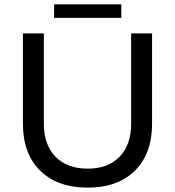

<svg xmlns="http://www.w3.org/2000/svg" viewBox="-20 -853 802 880"><path d="M382 -80Q475 -80 528 -134.5Q581 -189 581 -286V-700H677V-286Q677 -149 598.5 -71Q520 7 382 7Q243 7 164 -71Q85 -149 85 -286V-700H181V-286Q181 -189 234.5 -134.5Q288 -80 382 -80ZM228 -833H536V-771H228Z"/></svg>

Font: Montserrat arm2
Style: Regular
Weight: 400
Designer: Julieta Ulanovsky
Foundry: Julieta Ulanovsky
Version: Version 6.000